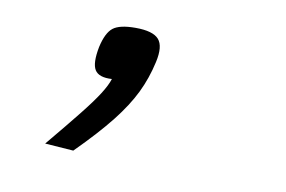

<svg xmlns="http://www.w3.org/2000/svg" viewBox="-46 -194 693 465"><g transform="rotate(10 300.0 38.5)"><path d="M87 193Q132 139 159 105Q186 71 200 49Q214 27 219 11Q187 13 177 -3Q167 -19 175 -60Q183 -96 199 -108.5Q215 -121 254 -121Q297 -121 311.5 -104.5Q326 -88 317 -48Q308 -7 290.5 29Q273 65 241.5 105Q210 145 157 198Z"/></g></svg>

Font: Victor Mono
Style: Italic
Weight: 400
Italic angle: -12°
Monospace: yes
Designer: Rune Bjørnerås
Version: Version 1.561;gftools[0.9.30]